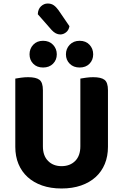

<svg xmlns="http://www.w3.org/2000/svg" viewBox="-20 -1055 701 1092"><path d="M330 17Q268 17 219.5 0Q171 -17 137 -48Q103 -79 85 -122.5Q67 -166 67 -220V-608Q78 -610 98.5 -613Q119 -616 140 -616Q185 -616 204.5 -601Q224 -586 224 -542V-223Q224 -169 253.5 -139.5Q283 -110 330 -110Q378 -110 407.5 -139.5Q437 -169 437 -223V-608Q448 -610 468.5 -613Q489 -616 510 -616Q555 -616 574.5 -601Q594 -586 594 -542V-220Q594 -166 576 -122.5Q558 -79 524 -48Q490 -17 441 0Q392 17 330 17ZM303 -746Q303 -714 281.5 -692.5Q260 -671 225 -671Q190 -671 169 -692.5Q148 -714 148 -746Q148 -778 169 -800.5Q190 -823 225 -823Q260 -823 281.5 -800.5Q303 -778 303 -746ZM510 -746Q510 -714 489 -692.5Q468 -671 433 -671Q398 -671 376.5 -692.5Q355 -714 355 -746Q355 -778 376.5 -800.5Q398 -823 433 -823Q468 -823 489 -800.5Q510 -778 510 -746ZM195 -974Q196 -1003 213 -1019Q230 -1035 251 -1035Q271 -1035 285 -1025.5Q299 -1016 312 -998L375 -906Q371 -883 355.5 -871Q340 -859 323 -859Q297 -859 274 -884Z"/></svg>

Font: Baloo Paaji 2
Style: Bold
Weight: 700
Designer: Shuchita Grover, Noopur Datye and Ek Type
Foundry: Ek Type
Version: Version 1.640;hotconv 1.0.111;makeotfexe 2.5.65597; ttfautoh